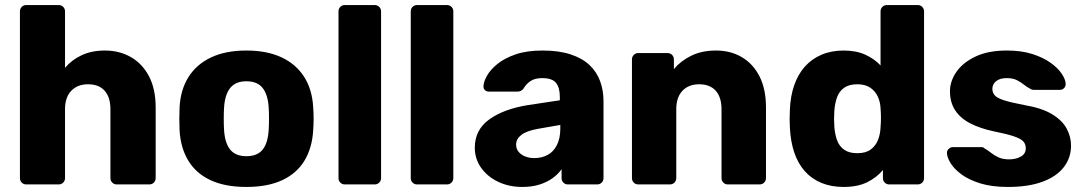

<svg xmlns="http://www.w3.org/2000/svg" viewBox="-20 -730 4290 760"><path d="M84 0Q73.4 0 66.1 -7.2Q58.9 -14.5 58.9 -25.1V-684.9Q58.9 -695.5 66.1 -702.8Q73.4 -710 84 -710H212.2Q222.9 -710 230.1 -702.8Q237.4 -695.5 237.4 -684.9V-461.6Q263.7 -492.9 303.2 -511.4Q342.6 -530 395.4 -530Q452.7 -530 498.2 -503.9Q543.7 -477.9 570 -427.7Q596.2 -377.5 596.2 -304.1V-25.1Q596.2 -14.5 589 -7.2Q581.7 0 571.1 0H442.3Q431.6 0 424.4 -7.2Q417.1 -14.5 417.1 -25.1V-297.9Q417.1 -344.8 394.4 -370.6Q371.6 -396.4 328.5 -396.4Q286.9 -396.4 262.1 -370.6Q237.4 -344.8 237.4 -297.9V-25.1Q237.4 -14.5 230.1 -7.2Q222.9 0 212.2 0Z M955.2 10Q870.7 10 813.2 -16.9Q755.6 -43.8 725.1 -94.5Q694.6 -145.3 690.8 -214.9Q689.8 -234.9 689.8 -260.3Q689.8 -285.8 690.8 -305.1Q694.6 -375.7 726.7 -426Q758.8 -476.2 816.3 -503.1Q873.9 -530 955.2 -530Q1036.6 -530 1094.2 -503.1Q1151.7 -476.2 1183.8 -426Q1215.9 -375.7 1219.7 -305.1Q1221.4 -285.8 1221.4 -260.3Q1221.4 -234.9 1219.7 -214.9Q1215.9 -145.3 1185.4 -94.5Q1154.9 -43.8 1097.3 -16.9Q1039.7 10 955.2 10ZM955.2 -111.7Q999.6 -111.7 1020.5 -138.9Q1041.4 -166.1 1043.8 -219.9Q1044.8 -234.9 1044.8 -260Q1044.8 -285.1 1043.8 -300.1Q1041.4 -353 1020.5 -380.6Q999.6 -408.3 955.2 -408.3Q911.5 -408.3 890.3 -380.6Q869.1 -353 866.7 -300.1Q865.7 -285.1 865.7 -260Q865.7 -234.9 866.7 -219.9Q869.1 -166.1 890.3 -138.9Q911.5 -111.7 955.2 -111.7Z M1345 0Q1334.4 0 1327.1 -7.2Q1319.9 -14.5 1319.9 -25.1V-684.9Q1319.9 -695.5 1327.1 -702.8Q1334.4 -710 1345 -710H1463.2Q1473.9 -710 1481.1 -702.8Q1488.4 -695.5 1488.4 -684.9V-25.1Q1488.4 -14.5 1481.1 -7.2Q1473.9 0 1463.2 0Z M1631 0Q1620.4 0 1613.1 -7.2Q1605.9 -14.5 1605.9 -25.1V-684.9Q1605.9 -695.5 1613.1 -702.8Q1620.4 -710 1631 -710H1749.2Q1759.9 -710 1767.1 -702.8Q1774.4 -695.5 1774.4 -684.9V-25.1Q1774.4 -14.5 1767.1 -7.2Q1759.9 0 1749.2 0Z M2047.8 10Q1994.1 10 1951.4 -10.6Q1908.8 -31.2 1884.1 -66.3Q1859.4 -101.4 1859.4 -145.2Q1859.4 -216.4 1917.2 -257.7Q1975 -299 2070.5 -314.1L2196 -333V-346.8Q2196 -382.9 2181 -401.8Q2166 -420.8 2126.2 -420.8Q2098 -420.8 2080.7 -409.6Q2063.4 -398.5 2052.6 -379.9Q2043.9 -367.4 2028 -367.4H1915.8Q1905 -367.4 1899.1 -373.6Q1893.1 -379.8 1893.8 -389.4Q1894.4 -406.5 1907.7 -430.3Q1921 -454.1 1948.9 -476.8Q1976.9 -499.5 2020.9 -514.8Q2065 -530 2127.5 -530Q2192.1 -530 2238.1 -514.9Q2284.1 -499.9 2312.8 -473.1Q2341.5 -446.4 2355.2 -409.4Q2368.9 -372.5 2368.9 -329.4V-25.1Q2368.9 -14.5 2361.6 -7.2Q2354.4 0 2343.7 0H2228Q2217.4 0 2210.1 -7.2Q2202.9 -14.5 2202.9 -25.1V-60.3Q2189.6 -41 2167.9 -25.2Q2146.3 -9.4 2116.4 0.3Q2086.6 10 2047.8 10ZM2094.6 -104.2Q2124.4 -104.2 2147.7 -116.7Q2171 -129.2 2184.4 -155.7Q2197.9 -182.2 2197.9 -222.1V-235.5L2112.6 -220.6Q2065.6 -212.8 2044.2 -196.4Q2022.9 -180 2022.9 -157.7Q2022.9 -141 2032.8 -129.1Q2042.7 -117.1 2059.1 -110.7Q2075.5 -104.2 2094.6 -104.2Z M2506.6 0Q2496 0 2488.8 -7.2Q2481.5 -14.5 2481.5 -25.1V-494.9Q2481.5 -505.5 2488.8 -512.8Q2496 -520 2506.6 -520H2622.4Q2633 -520 2640.2 -512.8Q2647.5 -505.5 2647.5 -494.9V-456.6Q2673.2 -487.9 2715.2 -508.9Q2757.1 -530 2814.2 -530Q2871.6 -530 2916.2 -503.9Q2960.7 -477.9 2986.4 -427.7Q3012 -377.5 3012 -304.1V-25.1Q3012 -14.5 3004.7 -7.2Q2997.5 0 2986.9 0H2861.1Q2850.5 0 2843.3 -7.2Q2836 -14.5 2836 -25.1V-297.9Q2836 -344.8 2813.3 -370.6Q2790.5 -396.4 2747.4 -396.4Q2705.7 -396.4 2681.3 -370.6Q2656.9 -344.8 2656.9 -297.9V-25.1Q2656.9 -14.5 2649.6 -7.2Q2642.4 0 2631.7 0Z M3319.4 10Q3270.8 10 3232.1 -5.7Q3193.5 -21.4 3166.3 -51.7Q3139.1 -82 3124.2 -125.6Q3109.3 -169.3 3106.6 -225.1Q3105.6 -245.1 3105.6 -260.6Q3105.6 -276.1 3106.6 -295.5Q3108.6 -348.9 3123.6 -392.2Q3138.5 -435.5 3165.7 -466.1Q3192.9 -496.7 3231.8 -513.4Q3270.8 -530 3319.4 -530Q3368.9 -530 3405 -513.6Q3441.1 -497.1 3465.5 -471V-684.9Q3465.5 -695.5 3472.8 -702.8Q3480 -710 3490.6 -710H3612.6Q3623.2 -710 3630.5 -702.8Q3637.7 -695.5 3637.7 -684.9V-25.1Q3637.7 -14.5 3630.5 -7.2Q3623.2 0 3612.6 0H3500Q3489.4 0 3482.1 -7.2Q3474.9 -14.5 3474.9 -25.1V-57.1Q3450.5 -27.5 3412.8 -8.8Q3375.1 10 3319.4 10ZM3373.5 -123.6Q3406.7 -123.6 3426.4 -138.1Q3446.1 -152.6 3455.3 -175.9Q3464.5 -199.2 3465.5 -225.9Q3467.1 -245.9 3467.1 -263.9Q3467.1 -282 3465.5 -301.4Q3464.5 -326.4 3454.5 -347.9Q3444.5 -369.4 3424.8 -382.9Q3405.1 -396.4 3373.5 -396.4Q3340.5 -396.4 3321 -382.3Q3301.5 -368.1 3293.1 -344.3Q3284.6 -320.4 3282.6 -291.1Q3280.4 -260 3282.6 -228.9Q3284.6 -199.6 3293.1 -175.7Q3301.5 -151.9 3321 -137.7Q3340.5 -123.6 3373.5 -123.6Z M3969.9 10Q3905.4 10 3859.7 -4.3Q3814.1 -18.6 3785.4 -40Q3756.8 -61.4 3743.1 -83.8Q3729.4 -106.2 3728.4 -122.5Q3727.4 -133.5 3735.1 -140.6Q3742.8 -147.6 3751.6 -147.6H3866Q3868.9 -147.6 3871.2 -146.9Q3873.5 -146.1 3876.7 -142.7Q3889.7 -135.7 3902.7 -125.2Q3915.6 -114.7 3932.7 -107Q3949.9 -99.2 3974.2 -99.2Q4001.8 -99.2 4021.1 -110.4Q4040.4 -121.5 4040.4 -142.7Q4040.4 -158.9 4031.1 -169.6Q4021.9 -180.4 3994.6 -189.9Q3967.3 -199.5 3912.4 -210.4Q3860 -221.6 3821.2 -241.4Q3782.4 -261.1 3761.3 -292.7Q3740.3 -324.3 3740.3 -368.8Q3740.3 -408.8 3765.9 -445.7Q3791.5 -482.6 3841.6 -506.3Q3891.7 -530 3965.5 -530Q4022.6 -530 4065.6 -516.4Q4108.5 -502.8 4137.7 -482.1Q4166.9 -461.4 4182.1 -439Q4197.2 -416.6 4198.2 -399.4Q4199.2 -388.8 4192.2 -381.5Q4185.2 -374.3 4176.2 -374.3H4071.9Q4067.6 -374.3 4063.9 -375.6Q4060.1 -376.9 4057.4 -379.1Q4044.9 -385.1 4032.8 -395.1Q4020.6 -405 4004.9 -412.9Q3989.2 -420.8 3964.9 -420.8Q3938 -420.8 3923.1 -408.8Q3908.1 -396.8 3908.1 -378.1Q3908.1 -364.9 3916.4 -354Q3924.6 -343.1 3951.4 -334Q3978.1 -324.9 4034.2 -314.2Q4103.2 -302.7 4144 -278.2Q4184.7 -253.6 4202.1 -221.2Q4219.5 -188.9 4219.5 -153.4Q4219.5 -105.2 4190.7 -68.1Q4162 -31 4106.2 -10.5Q4050.5 10 3969.9 10Z"/></svg>

Font: Rubik Light
Style: Regular
Weight: 300
Designer: Hubert and Fischer
Foundry: Hubert and Fischer
Version: Version 2.300;gftools[0.9.30]